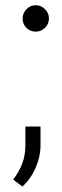

<svg xmlns="http://www.w3.org/2000/svg" viewBox="-20 -570 235 724"><path d="M65.4 -500.5Q65.4 -520.5 80.1 -535.4Q94.7 -550.3 114.7 -550.3Q134.8 -550.3 149.7 -535.4Q164.6 -520.5 164.6 -500.5Q164.6 -480 149.9 -465.3Q135.3 -450.7 114.7 -450.7Q93.8 -450.7 79.6 -464.8Q65.4 -479 65.4 -500.5ZM132.8 -92.8V-23.9Q132.8 20.5 114.5 62.5Q96.2 104.5 64.5 133.3L29.8 107.4Q52.2 77.1 64 46.4Q75.7 15.6 75.7 -22.9V-92.8Z"/></svg>

Font: Vazirmatn UI FD ExtraLight
Style: Regular
Weight: 200
Designer: Saber Rastikerdar
Foundry: Saber Rastikerdar
Version: Version 33.003